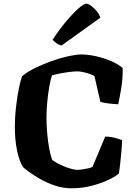

<svg xmlns="http://www.w3.org/2000/svg" viewBox="-20 -1013 729 1033"><path d="M364 0Q319 0 276 -14.5Q233 -29 197 -49.5Q161 -70 136.5 -88Q112 -106 104 -114Q84 -144 72 -202Q60 -260 60 -326Q60 -384 66.5 -440Q73 -496 82 -539.5Q91 -583 99 -603Q126 -626 167.5 -646.5Q209 -667 256.5 -684Q304 -701 347 -710.5Q390 -720 417 -720Q454 -720 496.5 -710.5Q539 -701 577.5 -684.5Q616 -668 640 -647Q641 -588 632 -536Q623 -484 616 -452Q579 -454 556 -457.5Q533 -461 520 -465L488 -604Q476 -611 459 -616.5Q442 -622 425 -625.5Q408 -629 397 -629Q378 -629 351 -625.5Q324 -622 299 -617Q274 -612 260 -608Q252 -586 245 -546Q238 -506 234 -461Q230 -416 230 -379Q230 -339 234 -294.5Q238 -250 245 -213Q252 -176 260 -154Q265 -149 280 -140Q295 -131 316.5 -121.5Q338 -112 360 -105.5Q382 -99 400 -99Q407 -99 423 -101.5Q439 -104 455.5 -107.5Q472 -111 478 -116L546 -278Q573 -278 597.5 -271.5Q622 -265 637 -259Q636 -230 633 -196Q630 -162 626.5 -131Q623 -100 620 -80Q604 -65 566 -46.5Q528 -28 475.5 -14Q423 0 364 0ZM311 -768Q296 -772 282.5 -781.5Q269 -791 263 -799Q301 -857 337.5 -900Q374 -943 402.5 -968Q431 -993 444 -993Q455 -993 470 -982Q485 -971 499.5 -954Q514 -937 520 -918Z"/></svg>

Font: Texturina Medium 12pt ExtraBold
Style: Regular
Weight: 800
Version: Version 1.002